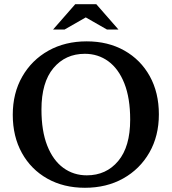

<svg xmlns="http://www.w3.org/2000/svg" viewBox="-20 -878 814 910"><path d="M391 -682Q492 -682 569.2 -638.5Q646.5 -595 689.8 -517Q733 -439 733 -336Q733 -233.5 688 -155Q643 -76.5 564 -32.2Q485 12 382.5 12Q281.5 12 204.2 -31.5Q127 -75 83.8 -153Q40.5 -231 40.5 -334Q40.5 -436.5 85.5 -515Q130.5 -593.5 209.5 -637.8Q288.5 -682 391 -682ZM391.5 -47Q483.5 -47 540.2 -114.8Q597 -182.5 597 -311Q597 -413 569.5 -482.5Q542 -552 493.5 -587.5Q445 -623 382 -623Q290 -623 233.2 -555.2Q176.5 -487.5 176.5 -359Q176.5 -257 204 -187.5Q231.5 -118 280 -82.5Q328.5 -47 391.5 -47ZM487 -738 386.5 -795.5 286 -738H231.5L336.5 -858H436.5L541.5 -738Z"/></svg>

Font: Newsreader Text SemiBold
Style: Regular
Weight: 600
Designer: Hugues Gentile
Foundry: Production Type
Version: Version 1.001